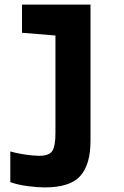

<svg xmlns="http://www.w3.org/2000/svg" viewBox="-20 -573 540 838"><path d="M175 245Q145 245 102 239.5Q59 234 25 222V88Q46 94 71 98.5Q96 103 118 105Q140 107 151 107Q195 107 208.5 85.5Q222 64 222 8V-418L76 -430V-553H375V42Q375 145 330.5 195Q286 245 175 245Z"/></svg>

Font: Noto Sans Mono ExtraCondensed Black
Style: Regular
Weight: 900
Width: 2
Designer: Monotype Design Team
Foundry: Monotype Imaging Inc.
Version: Version 2.014